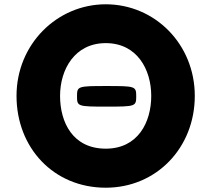

<svg xmlns="http://www.w3.org/2000/svg" viewBox="-20 -860 984 895"><path d="M339 -411C339 -364 342 -363 477 -363C611 -363 615 -364 615 -411C615 -458 611 -459 477 -459C342 -459 339 -458 339 -411ZM57 -413C57 -172 229 15 473 15C710 15 888 -172 888 -413C888 -654 702 -840 473 -840C246 -840 57 -654 57 -413ZM260 -413C260 -536 328 -659 473 -659C619 -659 685 -536 685 -413C685 -290 623 -167 473 -167C319 -167 260 -290 260 -413Z"/></svg>

Font: Hussar Print
Style: Bold
Weight: 700
Foundry: Cannot Into Space Fonts
Version: Version 2.00